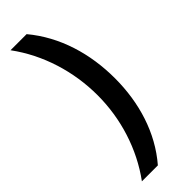

<svg xmlns="http://www.w3.org/2000/svg" viewBox="-289 -729 902 902"><g transform="rotate(-45 162.0 -278.0)"><path d="M284 -274C284 -437 238 -593 137 -714H30C122 -589 170 -433 170 -275C170 -120 122 34 31 158H137C238 41 284 -113 284 -274Z"/></g></svg>

Font: Noto Sans Myanmar SemiBold
Style: Regular
Weight: 600
Designer: Monotype Design Team
Foundry: Monotype Imaging Inc.
Version: Version 2.107